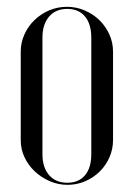

<svg xmlns="http://www.w3.org/2000/svg" viewBox="-20 -522 383 550"><path d="M171.9 -502.5Q198.4 -502.5 222.6 -492.2Q246.7 -481.8 264.7 -464.4Q282.6 -446.9 293.2 -423.6Q303.8 -400.3 303.8 -374.1V-120.5Q303.8 -94.7 293.5 -71.3Q283.2 -47.8 265.5 -30.5Q247.8 -13.1 224 -2.8Q200.2 7.5 173.5 7.5Q146.6 7.5 122.5 -3Q98.3 -13.6 79.7 -31Q61.1 -48.4 50.2 -71.5Q39.4 -94.6 39.4 -120.5V-374.1Q39.4 -399.9 49.9 -423.2Q60.3 -446.5 78.5 -464.2Q96.6 -481.9 120.6 -492.2Q144.7 -502.5 171.9 -502.5ZM172.4 -496.5Q139.6 -496.5 120.6 -474.4Q101.6 -452.4 101.6 -414.2V-80.4Q101.6 -42.2 120.6 -20.4Q139.7 1.5 172.8 1.5Q205.4 1.5 223.5 -19.9Q241.5 -41.2 241.5 -80.4V-414.2Q241.5 -453.4 223.3 -474.9Q205.1 -496.5 172.4 -496.5Z"/></svg>

Font: Moniqa Black
Style: Regular
Weight: 900
Designer: Rajesh Rajput
Foundry: Rajesh Rajput
Version: Version 1.000